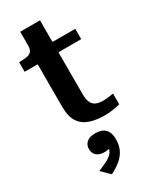

<svg xmlns="http://www.w3.org/2000/svg" viewBox="-257 -761 959 1176"><g transform="rotate(-30 223.0 -173.5)"><path d="M12 -466V-534H21Q50 -534 70 -538Q90 -542 100.5 -555Q111 -568 111 -594L202 -539H412V-466ZM251 -169Q251 -131 261.5 -110Q272 -89 292 -80.5Q312 -72 341 -72Q365 -72 385.5 -75.5Q406 -79 414 -80V-4Q403 -1 385.5 2.5Q368 6 347.5 8.5Q327 11 303 11Q248 11 202.5 -3.5Q157 -18 130.5 -56Q104 -94 104 -163V-522L111 -530V-692H251ZM161 345 104 289Q139 275 166 261.5Q193 248 209 230Q225 212 225 186L240 194Q230 200 217 202.5Q204 205 191 205Q154 205 135 187.5Q116 170 116 141Q116 113 136 94.5Q156 76 198 76Q244 76 267 100Q290 124 290 170Q290 214 274 246Q258 278 229 301.5Q200 325 161 345Z"/></g></svg>

Font: Roboto Serif SemiBold
Style: Regular
Weight: 600
Designer: Greg Gazdowicz
Foundry: Commercial Type
Version: Version 1.008